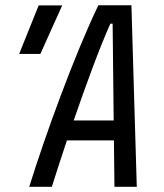

<svg xmlns="http://www.w3.org/2000/svg" viewBox="-20 -714 626 734"><path d="M178.2 0C193.8 -49.8 213.9 -111.3 235.8 -177.2H415.5L417.5 0H502.9L482.4 -693.8H356C264.6 -504.4 151.9 -193.8 91.8 0ZM261.7 -253.4C308.1 -387.7 359.4 -528.8 401.9 -623.5H410.6L414.6 -253.4ZM53.2 -507.8H134.3L217.8 -693.4H127.9Z"/></svg>

Font: Cascadia Code SemiLight
Style: Italic
Weight: 350
Italic angle: -10°
Monospace: yes
Designer: Aaron Bell
Foundry: Saja Typeworks
Version: Version 2404.023